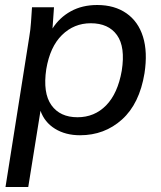

<svg xmlns="http://www.w3.org/2000/svg" viewBox="-20 -532 645 768"><path d="M2 216 97 -384Q102 -413 104 -443Q106 -473 108 -503H196L190 -418Q218 -462 263.5 -487Q309 -512 369 -512Q438 -512 485.5 -479Q533 -446 552 -385Q571 -324 558 -239Q538 -117 468 -54Q398 9 300 9Q242 9 200 -17Q158 -43 142 -89L93 216ZM290 -63Q358 -63 404.5 -110.5Q451 -158 467 -249Q482 -344 448 -391.5Q414 -439 343 -439Q276 -439 228 -392Q180 -345 165 -255Q151 -160 185.5 -111.5Q220 -63 290 -63Z"/></svg>

Font: Mulish Medium
Style: Italic
Weight: 500
Italic angle: -9°
Designer: Vernon Adams
Foundry: Vernon Adams
Version: Version 3.603; ttfautohint (v1.8.3)